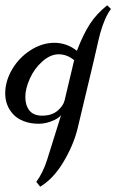

<svg xmlns="http://www.w3.org/2000/svg" viewBox="-21 -455 436 718"><path d="M129.4 243.2 114.7 225.1Q139.6 191.4 155.3 142.3Q170.9 93.3 185.3 46.4Q199.7 -0.5 207.5 -24.9Q201.2 -15.6 184.6 -7.3Q154.3 7.8 123.5 7.8Q92.8 7.8 67.6 -2Q42.5 -11.7 27.8 -28.3Q-1.5 -60.5 -1.5 -106Q-1.5 -151.4 24.2 -195.3Q49.8 -239.3 93 -267.1Q136.2 -294.9 182.4 -294.9Q228.5 -294.9 266.6 -265.1Q290.5 -327.6 315.7 -366Q340.8 -404.3 379.9 -435.1L394 -421.4Q370.6 -390.6 354 -331.5Q349.1 -314 339.6 -271.2Q330.1 -228.5 327.6 -219.2L268.6 27.8Q253.4 88.4 216.1 150.9Q178.7 213.4 129.4 243.2ZM220.7 -80.1 256.3 -230Q229.5 -252 198.5 -252Q167.5 -252 137.5 -225.3Q107.4 -198.7 90.6 -161.1Q73.7 -123.5 73.7 -92.3Q73.7 -61 89.1 -41.7Q104.5 -22.5 136.7 -22.5Q172.4 -22.5 194.1 -40.8Q215.8 -59.1 220.7 -80.1Z"/></svg>

Font: Niconne
Style: Regular
Weight: 400
Designer: Vernon Adams
Foundry: Vernon Adams
Version: Version 1.002